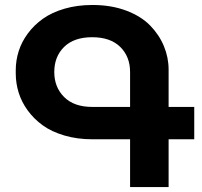

<svg xmlns="http://www.w3.org/2000/svg" viewBox="-20 -757 821 779"><path d="M354 -323.2H507.8V-464.8Q507.8 -527.3 467.8 -566.7Q427.7 -606 354 -606Q280.3 -606 240.2 -566.7Q200.2 -527.3 200.2 -464.8Q200.2 -403.3 240.2 -363.3Q280.3 -323.2 354 -323.2ZM664.1 2H507.8V-191.9H355Q293 -191.9 241 -207.3Q189 -222.7 153.3 -248.5Q117.7 -274.4 92.5 -308.8Q67.4 -343.3 55.7 -381.3Q43.9 -419.4 43.9 -459V-472.2Q43.9 -511.7 55.9 -549.6Q67.9 -587.4 93 -621.3Q118.2 -655.3 154.1 -680.9Q189.9 -706.5 241.7 -721.7Q293.5 -736.8 355 -736.8Q431.2 -736.8 491.7 -714.1Q552.2 -691.4 589.1 -653.6Q626 -615.7 645 -569.8Q664.1 -523.9 664.1 -474.1V-323.2H768.1V-191.9H664.1Z"/></svg>

Font: Telcell.Market
Style: Bold
Weight: 700
Designer: Rasmus Andersson, Sedrak Mkrtchyan
Version: Version 3.019;git-0a5106e0b